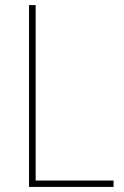

<svg xmlns="http://www.w3.org/2000/svg" viewBox="-20 -734 486 754"><path d="M94 0V-714H120V-25H426V0Z"/></svg>

Font: Noto Sans Telugu SemiCondensed Thin
Style: Regular
Weight: 100
Width: 4
Designer: Jelle Bosma - Monotype Design Team
Foundry: Monotype Imaging Inc.
Version: Version 2.005; ttfautohint (v1.8.4.7-5d5b)